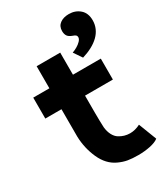

<svg xmlns="http://www.w3.org/2000/svg" viewBox="-201 -908 882 1009"><g transform="rotate(-30 239.5 -403.5)"><path d="M216 -13Q162 -38 133.5 -101.5Q105 -165 103 -236V-402H5V-529H103V-663H246V-529H415V-402H246V-300Q246 -249 248 -208Q251 -181 261.5 -161Q272 -141 288 -131Q318 -112 353 -112Q384 -112 415 -128L457 -19Q439 -5 404.5 2Q370 9 334 9Q296 9 270 4.5Q244 0 216 -13ZM303 -630Q317 -635 332 -643.5Q347 -652 358 -663.5Q369 -675 369 -686Q369 -694 364 -698.5Q359 -703 347 -707Q327 -714 319 -725.5Q311 -737 311 -756Q311 -785 332 -800.5Q353 -816 386 -816Q425 -816 452 -792.5Q479 -769 479 -725Q479 -699 469 -676.5Q459 -654 440.5 -636Q422 -618 396 -604Q370 -590 337 -580Z"/></g></svg>

Font: Mach SemiBold
Style: Regular
Weight: 600
Version: Version 1.002